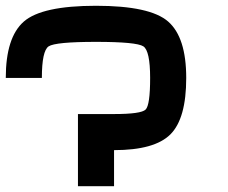

<svg xmlns="http://www.w3.org/2000/svg" viewBox="-20 -645 790 665"><path d="M250 -250H375Q468.8 -250 484.4 -265.6Q500 -281.2 500 -375Q500 -468.8 476.6 -484.4Q453.1 -500 312.5 -500Q171.9 -500 148.4 -484.4Q125 -468.8 125 -375H0Q0 -515.6 62.5 -570.3Q125 -625 312.5 -625Q500 -625 562.5 -570.3Q625 -515.6 625 -375Q625 -234.4 570.3 -179.7Q515.6 -125 375 -125V0H250Z"/></svg>

Font: CraftyPE
Style: Regular
Weight: 400
Designer: Erek Butcher
Foundry: Haunted Coop
Version: Version 0.018;April 4, 2024;FontCreator 15.0.0.2962 64-bit